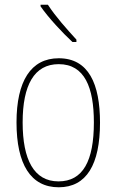

<svg xmlns="http://www.w3.org/2000/svg" viewBox="-20 -784 495 814"><path d="M183 -764H152V-757C186 -708 244 -646 287 -606H304V-616C264 -660 216 -713 183 -764ZM404 -264C404 -428 356 -537 229 -537C111 -537 50 -440 50 -265C50 -88 110 10 229 10C347 10 404 -87 404 -264ZM76 -265C76 -423 125 -512 229 -512C339 -512 378 -413 378 -265C378 -102 332 -15 228 -15C124 -15 76 -107 76 -265Z"/></svg>

Font: Noto Sans Lao UI Cond Thin
Style: Regular
Weight: 100
Width: 3
Designer: Monotype Design Team
Foundry: Monotype Imaging Inc.
Version: Version 2.000